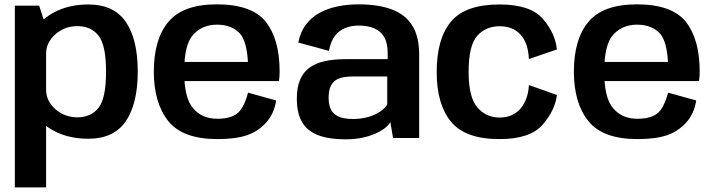

<svg xmlns="http://www.w3.org/2000/svg" viewBox="-20 -618 3198 860"><path d="M46.5 221.5H186.5V-496L155.5 -592.5H46.5ZM375 3.5Q490 3.5 543.5 -75Q597 -153.5 597 -297.5Q597 -442 543.5 -520Q490 -598 375 -598Q273 -598 199 -548.8Q125 -499.5 125 -442.5L186.5 -378Q186.5 -428 228.2 -464.5Q270 -501 326.5 -501Q387.5 -501 421.2 -458.5Q455 -416 455 -297Q455 -177 421.2 -134.8Q387.5 -92.5 326.5 -92.5Q270 -92.5 228.2 -129Q186.5 -165.5 186.5 -216.5L125 -151Q125 -94 199 -45.2Q273 3.5 375 3.5Z M954 5V-86Q885 -86 845.5 -132.5Q805 -178 805 -297Q805 -420 846 -463.5Q886.5 -507.5 952 -507.5Q1018.5 -507.5 1056 -466.5Q1085.5 -430.5 1090.5 -340.5H791.5V-255H1229.5Q1232.5 -274.5 1232.5 -298Q1232.5 -441.5 1170.5 -520.5Q1107.5 -598.5 951.5 -598.5Q800.5 -598.5 735 -521Q669 -443.5 669 -297Q669 -156.5 734 -75.5Q798.5 5 954 5ZM954 -86V5Q1037.5 5 1088 -13Q1138.5 -31 1173 -70Q1207.5 -108.5 1217 -168L1091 -203Q1081.5 -166.5 1066 -138Q1050 -109.5 1022 -97.5Q994 -86 954 -86Z M1528 6Q1568.5 6 1602 -1Q1635.5 -8 1661.2 -19.5Q1687 -31 1704 -44.2Q1721 -57.5 1728.5 -71L1740.5 0H1857.5V-373Q1857.5 -455 1826.2 -504.2Q1795 -553.5 1734.5 -576Q1674 -598.5 1586 -598.5Q1536 -598.5 1491.5 -589.2Q1447 -580 1411 -560.2Q1375 -540.5 1350.2 -507.8Q1325.5 -475 1316 -427.5L1453.5 -390Q1461 -432 1479.8 -456.8Q1498.5 -481.5 1526 -492.5Q1553.5 -503.5 1586.5 -503.5Q1627 -503.5 1656 -491.2Q1685 -479 1700.8 -452Q1716.5 -425 1716.5 -380V-353H1526.5Q1475 -353 1434.5 -344Q1394 -335 1366.2 -314.8Q1338.5 -294.5 1324 -260.5Q1309.5 -226.5 1309.5 -176Q1309.5 -123 1324.5 -87.8Q1339.5 -52.5 1368.2 -32Q1397 -11.5 1437 -2.8Q1477 6 1528 6ZM1559.5 -85Q1536.5 -85 1517 -89.2Q1497.5 -93.5 1482.8 -103.8Q1468 -114 1460 -132.8Q1452 -151.5 1452 -181Q1452 -210.5 1460 -229.2Q1468 -248 1482.5 -258Q1497 -268 1516.8 -271.8Q1536.5 -275.5 1559.5 -275.5H1714.5V-150Q1705 -133.5 1683.2 -118.5Q1661.5 -103.5 1630 -94.2Q1598.5 -85 1559.5 -85Z M2217.5 5Q2355.5 5 2411.2 -60.2Q2467 -125.5 2474.5 -192.5L2349 -237Q2346 -173 2311.8 -132.2Q2277.5 -91.5 2217.5 -91.5Q2157.5 -91.5 2118.2 -136.8Q2079 -182 2079 -295.5Q2079 -415 2117.8 -457.8Q2156.5 -500.5 2217.5 -500.5Q2278 -500.5 2312 -462.5Q2346 -424.5 2349 -353.5L2474.5 -396.5Q2467 -470 2411.2 -534Q2355.5 -598 2217.5 -598Q2064 -598 2000 -521.2Q1936 -444.5 1936 -295.5Q1936 -151 2000 -73Q2064 5 2217.5 5Z M2835.5 5V-86Q2766.5 -86 2727 -132.5Q2686.5 -178 2686.5 -297Q2686.5 -420 2727.5 -463.5Q2768 -507.5 2833.5 -507.5Q2900 -507.5 2937.5 -466.5Q2967 -430.5 2972 -340.5H2673V-255H3111Q3114 -274.5 3114 -298Q3114 -441.5 3052 -520.5Q2989 -598.5 2833 -598.5Q2682 -598.5 2616.5 -521Q2550.5 -443.5 2550.5 -297Q2550.5 -156.5 2615.5 -75.5Q2680 5 2835.5 5ZM2835.5 -86V5Q2919 5 2969.5 -13Q3020 -31 3054.5 -70Q3089 -108.5 3098.5 -168L2972.5 -203Q2963 -166.5 2947.5 -138Q2931.5 -109.5 2903.5 -97.5Q2875.5 -86 2835.5 -86Z"/></svg>

Font: Anybody Thin SemiBold
Style: Regular
Weight: 600
Version: Version 1.113;gftools[0.9.25]